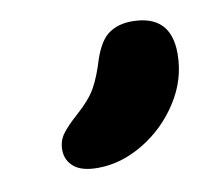

<svg xmlns="http://www.w3.org/2000/svg" viewBox="-42 -856 367 330"><g transform="rotate(-10 142.0 -691.0)"><path d="M105 -572Q77 -572 63.5 -583.5Q50 -595 50 -613Q50 -629 59 -641Q68 -653 85 -668Q109 -689 119.5 -707.5Q130 -726 139 -756Q150 -788 166.5 -799Q183 -810 206 -810Q274 -810 274 -742Q274 -697 249 -658Q224 -619 185 -595.5Q146 -572 105 -572Z"/></g></svg>

Font: Shantell Sans Normal
Style: Regular
Weight: 600
Designer: Stephen Nixon, Anya Danilova, Shantell Martin
Foundry: Arrow Type
Version: Version 1.009;[a7da0bfa3]